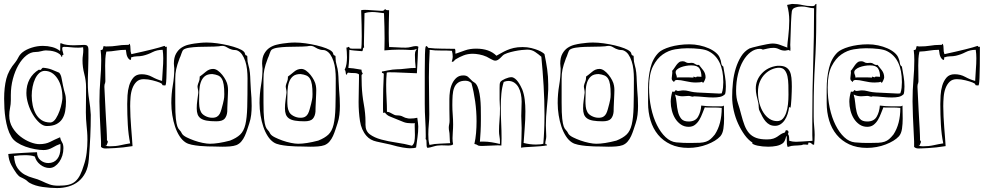

<svg xmlns="http://www.w3.org/2000/svg" viewBox="-20 -738 5004 975"><path d="M426 -314Q426 -347 427.5 -378.5Q429 -410 429 -442V-474V-488Q429 -497 425 -503.5Q421 -510 406 -510Q398 -510 384.5 -509Q371 -508 355 -508Q338 -508 321 -510Q304 -512 291 -518L290 -519L286 -517V-496Q286 -482 285 -479Q268 -493 245 -499Q222 -505 198 -505Q169 -505 141 -496Q113 -487 95 -473Q81 -462 73.5 -447Q66 -432 58 -422Q23 -381 12 -337.5Q1 -294 1 -237Q1 -213 2.5 -187Q4 -161 8 -135.5Q12 -110 19 -86.5Q26 -63 37 -45Q46 -28 65.5 -15Q85 -2 109 6.5Q133 15 157.5 19.5Q182 24 202 24Q225 24 246.5 11.5Q268 -1 286 -7Q287 -5 287 3V14Q287 49 270.5 69.5Q254 90 225 90Q203 90 185.5 75.5Q168 61 168 35Q163 35 141.5 36Q120 37 95.5 38.5Q71 40 49 41.5Q27 43 22 44Q24 75 37.5 100Q51 125 65 144Q76 158 84.5 161.5Q93 165 107 173Q114 177 119 182Q124 187 131 191Q158 206 197 211.5Q236 217 270 217Q300 217 328 209Q356 201 378 183.5Q400 166 414 138.5Q428 111 431 71Q436 8 438.5 -45Q441 -98 441 -155Q439 -193 432.5 -232.5Q426 -272 426 -314ZM277 205Q250 205 232 198.5Q214 192 191 181Q172 172 149 166Q126 160 105 148.5Q84 137 69 115.5Q54 94 51 54Q65 52 79 51Q93 50 107 50Q121 50 134 51.5Q147 53 157 57Q163 81 184.5 98Q206 115 231 115Q246 115 258.5 106.5Q271 98 281 84Q291 70 296.5 52Q302 34 302 14Q302 -5 295 -15.5Q288 -26 285 -41Q257 -29 234.5 -17.5Q212 -6 180 -6Q160 -6 134 -16Q108 -26 84 -44.5Q60 -63 43.5 -90Q27 -117 27 -151Q27 -171 31 -190Q35 -209 35 -229V-255Q35 -298 45.5 -337.5Q56 -377 73.5 -407.5Q91 -438 113.5 -456Q136 -474 160 -474Q174 -474 189 -478Q204 -482 213 -482Q223 -482 235.5 -480.5Q248 -479 260 -475Q272 -471 281 -464.5Q290 -458 293 -448Q297 -450 296 -454.5Q295 -459 302 -459Q302 -466 299 -474.5Q296 -483 296 -491Q296 -497 298.5 -498.5Q301 -500 306 -500Q321 -500 339 -498Q357 -496 377 -496Q383 -496 389.5 -496.5Q396 -497 402 -498Q402 -494 402.5 -491Q403 -488 403 -485Q403 -471 401 -458Q399 -445 399 -431Q399 -397 408 -362.5Q417 -328 417 -296V-269Q417 -244 416.5 -218.5Q416 -193 416 -168Q416 -149 417 -133.5Q418 -118 419.5 -102Q421 -86 422.5 -68.5Q424 -51 424 -28Q424 4 420 37.5Q416 71 406 100Q397 130 387 150Q377 170 363 182.5Q349 195 328.5 200Q308 205 277 205ZM280 -369Q262 -377 243 -384.5Q224 -392 198 -394Q193 -392 190.5 -387.5Q188 -383 185 -383Q182 -383 180.5 -383.5Q179 -384 177 -384Q147 -366 130.5 -336Q114 -306 114 -266Q114 -240 123 -210.5Q132 -181 147 -156Q162 -131 180.5 -114.5Q199 -98 217 -98Q247 -98 266 -107.5Q285 -117 296 -134Q307 -151 311 -174Q315 -197 315 -223Q315 -247 310 -263Q305 -279 300 -303Q296 -323 292.5 -341.5Q289 -360 280 -369ZM141 -252Q141 -275 145.5 -297.5Q150 -320 158.5 -338Q167 -356 179.5 -367Q192 -378 207 -378Q246 -378 271.5 -339.5Q297 -301 297 -240Q297 -234 293.5 -215Q290 -196 282.5 -175Q275 -154 264 -136.5Q253 -119 238 -116H235Q209 -116 191 -128Q173 -140 162 -159.5Q151 -179 146 -203.5Q141 -228 141 -252Z M823 -500Q822 -500 822 -499Q820 -499 819.5 -501Q819 -503 815 -505Q776 -491 647 -463Q642 -476 642.5 -491Q643 -506 638 -516L635 -513Q634 -512 634 -511.5Q634 -511 633 -510H622Q598 -510 575 -506Q552 -502 518 -502Q516 -502 506 -504Q503 -494 502 -489Q501 -484 491 -484Q494 -460 494 -431Q494 -386 489.5 -333Q485 -280 485 -223Q485 -197 487 -146.5Q489 -96 493 -20V8Q501 16 515 16Q518 16 531 15.5Q544 15 563 14Q582 13 605.5 10.5Q629 8 653 4Q652 -15 650 -39.5Q648 -64 646 -90.5Q644 -117 642.5 -145Q641 -173 641 -199Q641 -221 643 -245.5Q645 -270 652.5 -290Q660 -310 673.5 -323Q687 -336 710 -336Q731 -336 754.5 -330Q778 -324 790 -319Q802 -314 803 -310.5Q804 -307 806 -305L819 -304Q821 -304 822.5 -312Q824 -320 825 -341.5Q826 -363 826.5 -401.5Q827 -440 827 -501Q825 -500 823 -500ZM699 -361Q672 -361 657.5 -344Q643 -327 636 -303.5Q629 -280 627.5 -254Q626 -228 626 -210Q626 -156 629 -104.5Q632 -53 641 -10Q616 -6 591.5 -0.5Q567 5 538 5Q532 5 524.5 4Q517 3 517 -1V-3Q518 -3 518.5 -1Q519 1 521 1L528 -18L523 -27V-36Q523 -40 522.5 -54Q522 -68 521 -87.5Q520 -107 518.5 -130Q517 -153 516 -176Q513 -231 510 -297Q510 -308 513 -316V-312L515 -325Q515 -356 514.5 -372Q514 -388 514 -405Q514 -422 515 -440Q516 -458 520 -476Q547 -477 570 -481Q593 -485 619 -485Q620 -482 620.5 -476Q621 -470 622.5 -462.5Q624 -455 628 -447Q632 -439 641 -433Q646 -435 646 -440Q646 -441 645.5 -442Q645 -443 645 -444V-446Q660 -452 675.5 -452Q691 -452 705 -455Q731 -461 754 -473Q777 -485 806 -485Q809 -464 809 -442Q809 -414 806.5 -384.5Q804 -355 803 -327Q777 -334 752.5 -347.5Q728 -361 699 -361Z M1249 -369Q1247 -389 1241.5 -407Q1236 -425 1236 -444V-450Q1236 -454 1233 -456Q1226 -456 1224.5 -464Q1223 -472 1218 -476Q1209 -485 1188 -493Q1167 -501 1140 -507.5Q1113 -514 1083.5 -518Q1054 -522 1030 -522Q1013 -522 998 -520.5Q983 -519 968 -517Q953 -515 935 -510.5Q917 -506 901 -495.5Q885 -485 874 -465.5Q863 -446 863 -415Q863 -407 864 -401.5Q865 -396 865 -391Q865 -348 857.5 -304.5Q850 -261 850 -215Q850 -184 855 -153Q860 -122 869 -95Q878 -68 891.5 -47Q905 -26 922 -15Q934 -7 953.5 -3Q973 1 994 3Q1015 5 1035 5.5Q1055 6 1067 6Q1076 6 1087 6.5Q1098 7 1109 7Q1129 7 1147.5 5.5Q1166 4 1180 -1Q1195 -7 1205.5 -19.5Q1216 -32 1223 -47.5Q1230 -63 1235.5 -80Q1241 -97 1246 -112Q1253 -133 1255.5 -155Q1258 -177 1258 -200Q1258 -220 1257 -240Q1256 -260 1254 -281Q1252 -304 1251.5 -326.5Q1251 -349 1249 -369ZM1046 -8Q1031 -8 1009 -12.5Q987 -17 966 -24.5Q945 -32 928 -40.5Q911 -49 905 -58Q898 -72 891.5 -78Q885 -84 880.5 -96.5Q876 -109 873 -135.5Q870 -162 870 -217V-337Q870 -351 871 -362.5Q872 -374 874.5 -385.5Q877 -397 881 -410.5Q885 -424 892 -442Q897 -452 901.5 -466.5Q906 -481 912 -486Q922 -493 942.5 -496Q963 -499 988.5 -500Q1014 -501 1041 -501Q1068 -501 1092 -503Q1097 -504 1100.5 -504.5Q1104 -505 1109 -505Q1121 -505 1132.5 -497.5Q1144 -490 1158 -486Q1166 -484 1172.5 -484Q1179 -484 1184 -482Q1199 -476 1209 -461.5Q1219 -447 1225.5 -427.5Q1232 -408 1234.5 -385Q1237 -362 1237 -340Q1237 -250 1235.5 -194.5Q1234 -139 1226 -105.5Q1218 -72 1199.5 -54.5Q1181 -37 1148 -24Q1087 -8 1046 -8ZM1062 -388Q1042 -388 1025 -373.5Q1008 -359 994 -349V-343Q994 -332 989.5 -322Q985 -312 983 -301Q983 -294 985 -285Q987 -276 987 -267Q985 -249 982 -228.5Q979 -208 979 -188Q979 -170 983.5 -157.5Q988 -145 999 -137Q1010 -129 1029.5 -125.5Q1049 -122 1078 -122Q1109 -122 1120.5 -135Q1132 -148 1134 -171Q1134 -177 1134.5 -193.5Q1135 -210 1136 -228Q1137 -246 1137.5 -261.5Q1138 -277 1138 -280Q1138 -286 1137.5 -291.5Q1137 -297 1136 -303Q1134 -316 1126.5 -330.5Q1119 -345 1108.5 -358Q1098 -371 1086 -379.5Q1074 -388 1062 -388ZM991 -225Q991 -251 992 -276Q993 -301 999.5 -320Q1006 -339 1019.5 -350.5Q1033 -362 1058 -362Q1075 -360 1087 -355Q1099 -350 1106 -338.5Q1113 -327 1116 -308Q1119 -289 1119 -260Q1119 -242 1116.5 -231.5Q1114 -221 1112 -211Q1108 -196 1104.5 -183Q1101 -170 1096 -160.5Q1091 -151 1082 -145.5Q1073 -140 1058 -140Q1039 -140 1021.5 -149.5Q1004 -159 999 -173Q994 -183 992.5 -196.5Q991 -210 991 -225Z M1697 -369Q1695 -389 1689.5 -407Q1684 -425 1684 -444V-450Q1684 -454 1681 -456Q1674 -456 1672.5 -464Q1671 -472 1666 -476Q1657 -485 1636 -493Q1615 -501 1588 -507.5Q1561 -514 1531.5 -518Q1502 -522 1478 -522Q1461 -522 1446 -520.5Q1431 -519 1416 -517Q1401 -515 1383 -510.5Q1365 -506 1349 -495.5Q1333 -485 1322 -465.5Q1311 -446 1311 -415Q1311 -407 1312 -401.5Q1313 -396 1313 -391Q1313 -348 1305.5 -304.5Q1298 -261 1298 -215Q1298 -184 1303 -153Q1308 -122 1317 -95Q1326 -68 1339.5 -47Q1353 -26 1370 -15Q1382 -7 1401.5 -3Q1421 1 1442 3Q1463 5 1483 5.5Q1503 6 1515 6Q1524 6 1535 6.5Q1546 7 1557 7Q1577 7 1595.5 5.5Q1614 4 1628 -1Q1643 -7 1653.5 -19.5Q1664 -32 1671 -47.5Q1678 -63 1683.5 -80Q1689 -97 1694 -112Q1701 -133 1703.5 -155Q1706 -177 1706 -200Q1706 -220 1705 -240Q1704 -260 1702 -281Q1700 -304 1699.5 -326.5Q1699 -349 1697 -369ZM1494 -8Q1479 -8 1457 -12.5Q1435 -17 1414 -24.5Q1393 -32 1376 -40.5Q1359 -49 1353 -58Q1346 -72 1339.5 -78Q1333 -84 1328.5 -96.5Q1324 -109 1321 -135.5Q1318 -162 1318 -217V-337Q1318 -351 1319 -362.5Q1320 -374 1322.5 -385.5Q1325 -397 1329 -410.5Q1333 -424 1340 -442Q1345 -452 1349.5 -466.5Q1354 -481 1360 -486Q1370 -493 1390.5 -496Q1411 -499 1436.5 -500Q1462 -501 1489 -501Q1516 -501 1540 -503Q1545 -504 1548.5 -504.5Q1552 -505 1557 -505Q1569 -505 1580.5 -497.5Q1592 -490 1606 -486Q1614 -484 1620.5 -484Q1627 -484 1632 -482Q1647 -476 1657 -461.5Q1667 -447 1673.5 -427.5Q1680 -408 1682.5 -385Q1685 -362 1685 -340Q1685 -250 1683.5 -194.5Q1682 -139 1674 -105.5Q1666 -72 1647.5 -54.5Q1629 -37 1596 -24Q1535 -8 1494 -8ZM1510 -388Q1490 -388 1473 -373.5Q1456 -359 1442 -349V-343Q1442 -332 1437.5 -322Q1433 -312 1431 -301Q1431 -294 1433 -285Q1435 -276 1435 -267Q1433 -249 1430 -228.5Q1427 -208 1427 -188Q1427 -170 1431.5 -157.5Q1436 -145 1447 -137Q1458 -129 1477.5 -125.5Q1497 -122 1526 -122Q1557 -122 1568.5 -135Q1580 -148 1582 -171Q1582 -177 1582.5 -193.5Q1583 -210 1584 -228Q1585 -246 1585.5 -261.5Q1586 -277 1586 -280Q1586 -286 1585.5 -291.5Q1585 -297 1584 -303Q1582 -316 1574.5 -330.5Q1567 -345 1556.5 -358Q1546 -371 1534 -379.5Q1522 -388 1510 -388ZM1439 -225Q1439 -251 1440 -276Q1441 -301 1447.5 -320Q1454 -339 1467.5 -350.5Q1481 -362 1506 -362Q1523 -360 1535 -355Q1547 -350 1554 -338.5Q1561 -327 1564 -308Q1567 -289 1567 -260Q1567 -242 1564.5 -231.5Q1562 -221 1560 -211Q1556 -196 1552.5 -183Q1549 -170 1544 -160.5Q1539 -151 1530 -145.5Q1521 -140 1506 -140Q1487 -140 1469.5 -149.5Q1452 -159 1447 -173Q1442 -183 1440.5 -196.5Q1439 -210 1439 -225Z M1997 -152Q1988 -152 1982 -155Q1976 -158 1970.5 -161Q1965 -164 1959 -167Q1953 -170 1945 -170Q1945 -202 1943 -237.5Q1941 -273 1941 -308Q1941 -339 1944 -369Q1948 -371 1956 -371Q1986 -371 2025 -369Q2064 -367 2097 -366Q2100 -414 2101 -440Q2102 -466 2102.5 -478.5Q2103 -491 2103.5 -494Q2104 -497 2105 -500Q2101 -504 2093 -504Q2082 -504 2068.5 -500Q2055 -496 2040 -496Q2017 -496 1996.5 -497.5Q1976 -499 1964 -499H1956Q1955 -512 1954.5 -530Q1954 -548 1954 -571Q1954 -594 1954.5 -622.5Q1955 -651 1956 -686Q1951 -686 1945 -686.5Q1939 -687 1936 -692Q1929 -685 1927 -684Q1925 -683 1916 -683Q1892 -684 1868.5 -686Q1845 -688 1830 -688Q1822 -688 1814 -686Q1817 -603 1817 -554Q1817 -505 1814 -490Q1813 -491 1804 -491H1767Q1756 -491 1755 -495.5Q1754 -500 1750 -500Q1747 -500 1745.5 -498Q1744 -496 1742 -496Q1741 -496 1741 -496.5Q1741 -497 1739 -497Q1740 -488 1741 -475Q1742 -462 1742 -447Q1742 -430 1739.5 -413.5Q1737 -397 1730 -383Q1733 -382 1734 -378Q1735 -374 1735.5 -370Q1736 -366 1736.5 -362.5Q1737 -359 1740 -359Q1743 -359 1743 -363.5Q1743 -368 1748 -369Q1761 -367 1778 -367Q1795 -367 1803 -360V-339Q1803 -311 1802 -281Q1801 -251 1801 -220Q1801 -169 1808 -123.5Q1815 -78 1841 -48Q1860 -26 1892.5 -19Q1925 -12 1962 -4Q2000 7 2025 11Q2050 15 2061 15Q2084 15 2093 11Q2096 -12 2100 -40Q2104 -68 2104 -95Q2104 -103 2102.5 -114.5Q2101 -126 2099 -140Q2082 -136 2064 -136Q2052 -136 2051 -137Q2037 -139 2026 -145.5Q2015 -152 1997 -152ZM1836 -104V-120Q1836 -162 1827.5 -208.5Q1819 -255 1817 -303Q1816 -316 1816.5 -328Q1817 -340 1816 -354Q1816 -359 1818.5 -360Q1821 -361 1822 -365Q1816 -372 1816 -380V-384Q1766 -393 1749 -393Q1752 -415 1753 -438Q1754 -461 1754 -485Q1762 -483 1778 -481.5Q1794 -480 1819 -478Q1823 -481 1823 -488Q1823 -495 1829 -497Q1829 -501 1828.5 -504.5Q1828 -508 1828 -512Q1828 -540 1831 -671Q1849 -677 1869 -677Q1883 -677 1898.5 -675Q1914 -673 1930 -671Q1933 -597 1933 -542Q1933 -520 1932.5 -505Q1932 -490 1932 -482Q1952 -484 1970 -485Q1988 -486 2005 -486Q2023 -486 2038.5 -485.5Q2054 -485 2066 -484Q2074 -484 2081 -485Q2088 -486 2096 -490Q2096 -488 2091.5 -481Q2087 -474 2087 -460Q2087 -442 2088 -426Q2089 -410 2091 -393Q2067 -393 2040.5 -389.5Q2014 -386 1994 -386Q1986 -386 1973.5 -384.5Q1961 -383 1949.5 -380.5Q1938 -378 1929.5 -376.5Q1921 -375 1920 -375L1919 -372Q1919 -367 1923.5 -367Q1928 -367 1929 -362Q1927 -324 1926 -286Q1925 -248 1925 -211Q1925 -194 1925 -184.5Q1925 -175 1925.5 -170.5Q1926 -166 1926.5 -165Q1927 -164 1929 -164Q1933 -164 1933 -167V-169Q1943 -153 1960 -146.5Q1977 -140 1998 -131Q2016 -123 2031.5 -117.5Q2047 -112 2069 -112H2078Q2086 -112 2087 -113Q2086 -112 2086 -104V-96Q2086 -85 2086.5 -74Q2087 -63 2087 -52Q2087 -35 2084.5 -20.5Q2082 -6 2072 2Q2034 -8 1992.5 -14Q1951 -20 1916 -29.5Q1881 -39 1858.5 -55.5Q1836 -72 1836 -104ZM2025 -1Q2024 0 2020 0Q2020 -1 2025 -1Z M2745 -463Q2744 -465 2735.5 -471Q2727 -477 2712.5 -483Q2698 -489 2678 -494Q2658 -499 2634 -499Q2608 -499 2589 -494.5Q2570 -490 2555 -483.5Q2540 -477 2527 -469.5Q2514 -462 2501 -455Q2465 -491 2398 -491Q2366 -491 2341 -482Q2316 -473 2293 -465Q2292 -471 2292.5 -478Q2293 -485 2290 -490Q2255 -491 2222 -491Q2189 -491 2155 -495Q2153 -497 2150.5 -500.5Q2148 -504 2145 -504Q2142 -504 2140.5 -497.5Q2139 -491 2138 -462Q2137 -433 2137 -374.5Q2137 -316 2137 -211Q2137 -169 2139.5 -128.5Q2142 -88 2142 -52V-42Q2142 -34 2141 -32Q2145 -30 2145.5 -24Q2146 -18 2146 -10.5Q2146 -3 2146.5 3.5Q2147 10 2151 13Q2165 11 2182.5 5.5Q2200 0 2221 0Q2231 0 2240 0.5Q2249 1 2257 1Q2264 1 2270 0Q2276 -1 2281 -5Q2278 -18 2278 -36Q2278 -52 2279.5 -69.5Q2281 -87 2281 -106Q2281 -131 2279 -156Q2277 -181 2277 -204Q2277 -231 2278.5 -253.5Q2280 -276 2286.5 -292.5Q2293 -309 2306.5 -318.5Q2320 -328 2343 -328Q2362 -328 2374 -316Q2386 -273 2393 -223Q2400 -173 2400 -122Q2400 -92 2397.5 -62.5Q2395 -33 2389 -7Q2400 -5 2405 -1Q2410 3 2421 3H2433Q2451 3 2470.5 1.5Q2490 0 2508 0Q2513 0 2517 0.5Q2521 1 2526 1Q2526 -8 2526.5 -16.5Q2527 -25 2527 -35Q2527 -74 2525 -114.5Q2523 -155 2523 -195Q2523 -230 2526 -262Q2529 -294 2538 -322Q2551 -327 2561 -327Q2579 -327 2592 -318Q2605 -309 2613 -294.5Q2621 -280 2625 -261Q2629 -242 2629 -222Q2629 -205 2628 -187Q2627 -169 2627 -149Q2627 -134 2628 -119Q2629 -104 2629 -88Q2629 -60 2628 -34Q2627 -8 2626 12Q2636 10 2653 9Q2670 8 2688.5 7Q2707 6 2725.5 4.5Q2744 3 2758 0Q2758 -5 2753.5 -5Q2749 -5 2749 -9Q2749 -17 2751.5 -26.5Q2754 -36 2754 -46Q2754 -60 2753 -73.5Q2752 -87 2752 -101Q2752 -144 2757 -191Q2762 -238 2764 -283V-308Q2764 -350 2758.5 -387.5Q2753 -425 2745 -463ZM2701 -4Q2671 -4 2639 -12Q2641 -46 2644.5 -88.5Q2648 -131 2648 -173Q2648 -204 2644.5 -232.5Q2641 -261 2632 -284Q2629 -291 2623.5 -301.5Q2618 -312 2611 -322Q2604 -332 2595 -339Q2586 -346 2577 -346Q2564 -346 2545.5 -338Q2527 -330 2521 -322Q2518 -317 2517.5 -309Q2517 -301 2517 -291V-232Q2517 -219 2518 -208Q2519 -197 2519 -187Q2519 -155 2516.5 -127Q2514 -99 2514 -72Q2514 -58 2516.5 -45Q2519 -32 2519 -17Q2519 -8 2518 -7Q2498 -12 2476.5 -15.5Q2455 -19 2435 -19H2426Q2419 -19 2417 -18Q2419 -42 2420.5 -70Q2422 -98 2422 -129V-149Q2422 -170 2421.5 -193.5Q2421 -217 2418.5 -239.5Q2416 -262 2411 -281Q2406 -300 2397 -312Q2393 -317 2386 -321Q2379 -325 2374 -331Q2366 -339 2357.5 -347Q2349 -355 2333 -355Q2312 -355 2298.5 -343.5Q2285 -332 2276.5 -314Q2268 -296 2265 -275Q2262 -254 2262 -235V-184Q2262 -169 2262.5 -154Q2263 -139 2263 -125Q2263 -115 2261 -106.5Q2259 -98 2259 -90Q2259 -81 2261 -71Q2263 -61 2263 -53Q2264 -42 2264 -32Q2264 -22 2266 -11Q2240 -9 2213.5 -8.5Q2187 -8 2161 -2Q2157 -16 2156 -29Q2155 -42 2155 -56Q2155 -82 2157.5 -107Q2160 -132 2160 -158Q2160 -206 2159 -251.5Q2158 -297 2158 -345Q2158 -378 2159 -411.5Q2160 -445 2162 -480Q2161 -481 2161 -483L2163 -485Q2189 -481 2218 -481.5Q2247 -482 2275 -480Q2279 -465 2279 -449Q2279 -442 2274 -424Q2283 -424 2286.5 -429.5Q2290 -435 2296 -438Q2312 -448 2333.5 -456.5Q2355 -465 2381 -465Q2395 -465 2414 -461.5Q2433 -458 2451 -450Q2459 -446 2473 -438Q2487 -430 2495 -430Q2502 -430 2508.5 -434Q2515 -438 2521 -444L2533 -456Q2540 -463 2556.5 -468.5Q2573 -474 2592 -478Q2611 -482 2629 -484Q2647 -486 2657 -486Q2680 -486 2697 -474.5Q2714 -463 2729 -450Q2736 -378 2740.5 -303Q2745 -228 2745 -153Q2745 -78 2739 -8Q2726 -4 2701 -4Z M3211 -369Q3209 -389 3203.5 -407Q3198 -425 3198 -444V-450Q3198 -454 3195 -456Q3188 -456 3186.5 -464Q3185 -472 3180 -476Q3171 -485 3150 -493Q3129 -501 3102 -507.5Q3075 -514 3045.5 -518Q3016 -522 2992 -522Q2975 -522 2960 -520.5Q2945 -519 2930 -517Q2915 -515 2897 -510.5Q2879 -506 2863 -495.5Q2847 -485 2836 -465.5Q2825 -446 2825 -415Q2825 -407 2826 -401.5Q2827 -396 2827 -391Q2827 -348 2819.5 -304.5Q2812 -261 2812 -215Q2812 -184 2817 -153Q2822 -122 2831 -95Q2840 -68 2853.5 -47Q2867 -26 2884 -15Q2896 -7 2915.5 -3Q2935 1 2956 3Q2977 5 2997 5.5Q3017 6 3029 6Q3038 6 3049 6.5Q3060 7 3071 7Q3091 7 3109.5 5.5Q3128 4 3142 -1Q3157 -7 3167.5 -19.5Q3178 -32 3185 -47.5Q3192 -63 3197.5 -80Q3203 -97 3208 -112Q3215 -133 3217.5 -155Q3220 -177 3220 -200Q3220 -220 3219 -240Q3218 -260 3216 -281Q3214 -304 3213.5 -326.5Q3213 -349 3211 -369ZM3008 -8Q2993 -8 2971 -12.5Q2949 -17 2928 -24.5Q2907 -32 2890 -40.5Q2873 -49 2867 -58Q2860 -72 2853.5 -78Q2847 -84 2842.5 -96.5Q2838 -109 2835 -135.5Q2832 -162 2832 -217V-337Q2832 -351 2833 -362.5Q2834 -374 2836.5 -385.5Q2839 -397 2843 -410.5Q2847 -424 2854 -442Q2859 -452 2863.5 -466.5Q2868 -481 2874 -486Q2884 -493 2904.5 -496Q2925 -499 2950.5 -500Q2976 -501 3003 -501Q3030 -501 3054 -503Q3059 -504 3062.5 -504.5Q3066 -505 3071 -505Q3083 -505 3094.5 -497.5Q3106 -490 3120 -486Q3128 -484 3134.5 -484Q3141 -484 3146 -482Q3161 -476 3171 -461.5Q3181 -447 3187.5 -427.5Q3194 -408 3196.5 -385Q3199 -362 3199 -340Q3199 -250 3197.5 -194.5Q3196 -139 3188 -105.5Q3180 -72 3161.5 -54.5Q3143 -37 3110 -24Q3049 -8 3008 -8ZM3024 -388Q3004 -388 2987 -373.5Q2970 -359 2956 -349V-343Q2956 -332 2951.5 -322Q2947 -312 2945 -301Q2945 -294 2947 -285Q2949 -276 2949 -267Q2947 -249 2944 -228.5Q2941 -208 2941 -188Q2941 -170 2945.5 -157.5Q2950 -145 2961 -137Q2972 -129 2991.5 -125.5Q3011 -122 3040 -122Q3071 -122 3082.5 -135Q3094 -148 3096 -171Q3096 -177 3096.5 -193.5Q3097 -210 3098 -228Q3099 -246 3099.5 -261.5Q3100 -277 3100 -280Q3100 -286 3099.5 -291.5Q3099 -297 3098 -303Q3096 -316 3088.5 -330.5Q3081 -345 3070.5 -358Q3060 -371 3048 -379.5Q3036 -388 3024 -388ZM2953 -225Q2953 -251 2954 -276Q2955 -301 2961.5 -320Q2968 -339 2981.5 -350.5Q2995 -362 3020 -362Q3037 -360 3049 -355Q3061 -350 3068 -338.5Q3075 -327 3078 -308Q3081 -289 3081 -260Q3081 -242 3078.5 -231.5Q3076 -221 3074 -211Q3070 -196 3066.5 -183Q3063 -170 3058 -160.5Q3053 -151 3044 -145.5Q3035 -140 3020 -140Q3001 -140 2983.5 -149.5Q2966 -159 2961 -173Q2956 -183 2954.5 -196.5Q2953 -210 2953 -225Z M3602 -243Q3621 -243 3636 -246Q3651 -249 3662 -260Q3666 -273 3666 -299Q3666 -325 3661.5 -351Q3657 -377 3653 -400Q3644 -405 3642.5 -418Q3641 -431 3636 -442Q3631 -457 3616 -470Q3601 -483 3579.5 -492.5Q3558 -502 3532.5 -507.5Q3507 -513 3481 -513Q3454 -513 3429 -509.5Q3404 -506 3383.5 -500Q3363 -494 3348 -486.5Q3333 -479 3326 -472Q3295 -442 3283 -393Q3271 -344 3271 -286V-215Q3271 -168 3283.5 -126.5Q3296 -85 3321.5 -54Q3347 -23 3385.5 -5Q3424 13 3476 13Q3500 13 3524.5 8.5Q3549 4 3571 -4.5Q3593 -13 3610 -23.5Q3627 -34 3638 -46Q3650 -60 3653.5 -84.5Q3657 -109 3657 -135Q3657 -152 3656.5 -169.5Q3656 -187 3656 -202Q3652 -198 3643 -198Q3638 -198 3626.5 -198Q3615 -198 3600.5 -198Q3586 -198 3570 -199Q3554 -200 3541 -202Q3539 -170 3525 -145.5Q3511 -121 3477 -121Q3451 -121 3439.5 -135Q3428 -149 3423 -170Q3418 -191 3416 -214.5Q3414 -238 3408 -258Q3418 -253 3427.5 -251Q3437 -249 3446 -249Q3454 -249 3462 -250Q3470 -251 3477 -251Q3482 -251 3488 -249Q3494 -247 3499 -247L3504 -249Q3530 -248 3555 -245.5Q3580 -243 3602 -243ZM3402 -272Q3400 -272 3398 -272.5Q3396 -273 3394 -273Q3386 -244 3386 -222Q3386 -199 3392 -176Q3398 -153 3409.5 -135Q3421 -117 3438 -105.5Q3455 -94 3477 -94Q3496 -94 3509 -104Q3522 -114 3531 -129Q3540 -144 3546.5 -161.5Q3553 -179 3559 -193Q3564 -192 3567.5 -192Q3571 -192 3575 -192H3611Q3619 -192 3627 -191.5Q3635 -191 3645 -190Q3645 -108 3610 -55Q3598 -40 3588 -31.5Q3578 -23 3565 -18.5Q3552 -14 3533.5 -13Q3515 -12 3486 -12Q3469 -12 3451.5 -12.5Q3434 -13 3414 -15Q3385 -18 3360 -41.5Q3335 -65 3316 -103Q3297 -141 3286.5 -190Q3276 -239 3276 -294Q3276 -362 3296 -401.5Q3316 -441 3345.5 -461.5Q3375 -482 3408.5 -487.5Q3442 -493 3470 -493Q3505 -493 3534 -489.5Q3563 -486 3578 -478Q3653 -440 3653 -321Q3653 -307 3651.5 -292.5Q3650 -278 3645 -264Q3642 -263 3630 -263Q3581 -266 3549.5 -267Q3518 -268 3504 -270Q3490 -272 3477 -275.5Q3464 -279 3450 -279Q3442 -279 3435.5 -277.5Q3429 -276 3423 -276Q3417 -276 3412 -281Q3407 -272 3402 -272ZM3551 -318Q3553 -318 3558 -329Q3563 -340 3563 -345Q3563 -365 3551.5 -380.5Q3540 -396 3529 -409Q3528 -408 3524 -408Q3516 -408 3509 -413.5Q3502 -419 3493 -419Q3489 -419 3485.5 -418.5Q3482 -418 3478 -418Q3468 -418 3462 -422.5Q3456 -427 3446 -427Q3435 -427 3428 -421.5Q3421 -416 3415 -408L3404 -392Q3399 -384 3393 -378Q3394 -377 3394 -368Q3394 -361 3392.5 -354Q3391 -347 3391 -340Q3391 -332 3395.5 -328.5Q3400 -325 3403 -321Q3405 -332 3418 -332Q3435 -332 3462.5 -325.5Q3490 -319 3514 -319Q3538 -319 3545 -323Q3547 -321 3547.5 -319.5Q3548 -318 3551 -318ZM3411 -371Q3411 -379 3418.5 -385.5Q3426 -392 3437.5 -396.5Q3449 -401 3463 -403.5Q3477 -406 3491 -406Q3522 -406 3532 -390Q3542 -374 3542 -348Q3537 -348 3531.5 -348.5Q3526 -349 3522 -349Q3515 -349 3515 -345Q3514 -346 3501 -349V-347Q3501 -346 3502 -346Q3502 -345 3501 -344Q3493 -345 3476.5 -345Q3460 -345 3439 -345Q3419 -345 3417 -344Q3417 -352 3414 -358.5Q3411 -365 3411 -371Z M4103 -707Q4077 -707 4054 -712.5Q4031 -718 4002 -718L3977 -713Q3988 -675 3988 -633Q3988 -613 3986.5 -592Q3985 -571 3983 -553Q3981 -535 3979.5 -522Q3978 -509 3978 -504Q3978 -497 3979 -496Q3960 -503 3941.5 -510Q3923 -517 3903 -517Q3894 -517 3875 -513.5Q3856 -510 3836.5 -505.5Q3817 -501 3802 -497Q3787 -493 3786 -492Q3760 -478 3743.5 -451.5Q3727 -425 3716.5 -391.5Q3706 -358 3702 -320Q3698 -282 3698 -246Q3698 -212 3706 -176.5Q3714 -141 3728.5 -109.5Q3743 -78 3761.5 -52.5Q3780 -27 3801 -14Q3800 -13 3800 -11Q3800 -8 3807.5 -4.5Q3815 -1 3826.5 1.5Q3838 4 3852.5 5.5Q3867 7 3881 7Q3903 7 3923 3Q3943 -1 3957 -12Q3963 -19 3965.5 -24.5Q3968 -30 3969 -34Q3970 -38 3971 -41.5Q3972 -45 3976 -49Q3975 -48 3975 -40L3976 -7Q3977 -1 3978 3.5Q3979 8 3981 8Q3982 8 3999 3Q4003 2 4013 1.5Q4023 1 4032.5 0.5Q4042 0 4049.5 -1Q4057 -2 4057 -4H4071Q4073 -4 4075 -3.5Q4077 -3 4079 -3Q4085 -3 4084.5 -7.5Q4084 -12 4086 -14Q4097 -14 4101.5 -8.5Q4106 -3 4114 -3Q4117 -27 4117 -53Q4117 -70 4114.5 -95.5Q4112 -121 4112 -145V-192Q4112 -307 4118.5 -413.5Q4125 -520 4125 -626Q4125 -637 4125 -660Q4125 -683 4126 -718Q4122 -718 4121 -716.5Q4120 -715 4118.5 -712.5Q4117 -710 4114 -708.5Q4111 -707 4103 -707ZM4022 -18Q4005 -18 3988 -23Q3988 -34 3987 -43Q3986 -52 3981 -58Q3984 -62 3984 -67Q3984 -74 3976 -77Q3969 -77 3968.5 -72.5Q3968 -68 3965 -65Q3951 -61 3943 -55Q3935 -49 3926.5 -43.5Q3918 -38 3906.5 -34Q3895 -30 3874 -30Q3841 -30 3819.5 -38Q3798 -46 3784 -62Q3770 -78 3761 -101.5Q3752 -125 3744 -156Q3736 -188 3727 -214.5Q3718 -241 3718 -277Q3718 -322 3727.5 -361Q3737 -400 3753.5 -428.5Q3770 -457 3792 -473.5Q3814 -490 3839 -490Q3847 -490 3854 -486Q3864 -488 3878 -491.5Q3892 -495 3908 -495Q3923 -495 3936.5 -488Q3950 -481 3965 -481Q3971 -481 3975.5 -482.5Q3980 -484 3984 -484Q3988 -484 3993 -479Q3993 -481 3993.5 -484Q3994 -487 3994 -490Q3994 -495 3993.5 -500Q3993 -505 3993 -510Q3995 -583 3997 -625.5Q3999 -668 4001 -680Q4003 -694 4017 -699Q4031 -704 4037 -704H4038Q4041 -704 4044 -704.5Q4047 -705 4050 -705Q4067 -705 4082 -701Q4097 -697 4114 -696Q4114 -552 4109.5 -415.5Q4105 -279 4105 -135V-79Q4105 -65 4105 -51Q4105 -37 4106 -23Q4075 -21 4055.5 -19.5Q4036 -18 4022 -18ZM3818 -289Q3818 -271 3822 -253Q3826 -235 3831 -215Q3833 -201 3833 -191.5Q3833 -182 3838 -173Q3845 -158 3852 -145Q3859 -132 3868 -121.5Q3877 -111 3888.5 -105Q3900 -99 3916 -99Q3931 -99 3943.5 -107Q3956 -115 3965 -128.5Q3974 -142 3979.5 -159Q3985 -176 3987 -193Q3987 -194 3989 -194Q3990 -194 3991 -192.5Q3992 -191 3993 -191Q3995 -191 3996.5 -205Q3998 -219 3999 -237Q4000 -255 4000.5 -272.5Q4001 -290 4001 -298Q4001 -323 3999 -343Q3997 -363 3990 -376.5Q3983 -390 3970 -397Q3957 -404 3936 -404H3928Q3879 -398 3848.5 -365Q3818 -332 3818 -289ZM3926 -123Q3905 -123 3887.5 -134.5Q3870 -146 3857 -166Q3844 -186 3836.5 -213Q3829 -240 3829 -270Q3829 -301 3839 -324Q3849 -347 3865 -362.5Q3881 -378 3900 -386Q3919 -394 3936 -394Q3955 -394 3965 -381.5Q3975 -369 3979 -349.5Q3983 -330 3983.5 -305.5Q3984 -281 3984 -257Q3984 -233 3981.5 -209Q3979 -185 3972.5 -166Q3966 -147 3955 -135Q3944 -123 3926 -123Z M4509 -243Q4528 -243 4543 -246Q4558 -249 4569 -260Q4573 -273 4573 -299Q4573 -325 4568.5 -351Q4564 -377 4560 -400Q4551 -405 4549.5 -418Q4548 -431 4543 -442Q4538 -457 4523 -470Q4508 -483 4486.5 -492.5Q4465 -502 4439.5 -507.5Q4414 -513 4388 -513Q4361 -513 4336 -509.5Q4311 -506 4290.5 -500Q4270 -494 4255 -486.5Q4240 -479 4233 -472Q4202 -442 4190 -393Q4178 -344 4178 -286V-215Q4178 -168 4190.5 -126.5Q4203 -85 4228.5 -54Q4254 -23 4292.5 -5Q4331 13 4383 13Q4407 13 4431.5 8.5Q4456 4 4478 -4.5Q4500 -13 4517 -23.5Q4534 -34 4545 -46Q4557 -60 4560.5 -84.5Q4564 -109 4564 -135Q4564 -152 4563.5 -169.5Q4563 -187 4563 -202Q4559 -198 4550 -198Q4545 -198 4533.5 -198Q4522 -198 4507.5 -198Q4493 -198 4477 -199Q4461 -200 4448 -202Q4446 -170 4432 -145.5Q4418 -121 4384 -121Q4358 -121 4346.5 -135Q4335 -149 4330 -170Q4325 -191 4323 -214.5Q4321 -238 4315 -258Q4325 -253 4334.5 -251Q4344 -249 4353 -249Q4361 -249 4369 -250Q4377 -251 4384 -251Q4389 -251 4395 -249Q4401 -247 4406 -247L4411 -249Q4437 -248 4462 -245.5Q4487 -243 4509 -243ZM4309 -272Q4307 -272 4305 -272.5Q4303 -273 4301 -273Q4293 -244 4293 -222Q4293 -199 4299 -176Q4305 -153 4316.5 -135Q4328 -117 4345 -105.5Q4362 -94 4384 -94Q4403 -94 4416 -104Q4429 -114 4438 -129Q4447 -144 4453.5 -161.5Q4460 -179 4466 -193Q4471 -192 4474.5 -192Q4478 -192 4482 -192H4518Q4526 -192 4534 -191.5Q4542 -191 4552 -190Q4552 -108 4517 -55Q4505 -40 4495 -31.5Q4485 -23 4472 -18.5Q4459 -14 4440.5 -13Q4422 -12 4393 -12Q4376 -12 4358.5 -12.5Q4341 -13 4321 -15Q4292 -18 4267 -41.5Q4242 -65 4223 -103Q4204 -141 4193.5 -190Q4183 -239 4183 -294Q4183 -362 4203 -401.5Q4223 -441 4252.5 -461.5Q4282 -482 4315.5 -487.5Q4349 -493 4377 -493Q4412 -493 4441 -489.5Q4470 -486 4485 -478Q4560 -440 4560 -321Q4560 -307 4558.5 -292.5Q4557 -278 4552 -264Q4549 -263 4537 -263Q4488 -266 4456.5 -267Q4425 -268 4411 -270Q4397 -272 4384 -275.5Q4371 -279 4357 -279Q4349 -279 4342.5 -277.5Q4336 -276 4330 -276Q4324 -276 4319 -281Q4314 -272 4309 -272ZM4458 -318Q4460 -318 4465 -329Q4470 -340 4470 -345Q4470 -365 4458.5 -380.5Q4447 -396 4436 -409Q4435 -408 4431 -408Q4423 -408 4416 -413.5Q4409 -419 4400 -419Q4396 -419 4392.5 -418.5Q4389 -418 4385 -418Q4375 -418 4369 -422.5Q4363 -427 4353 -427Q4342 -427 4335 -421.5Q4328 -416 4322 -408L4311 -392Q4306 -384 4300 -378Q4301 -377 4301 -368Q4301 -361 4299.5 -354Q4298 -347 4298 -340Q4298 -332 4302.5 -328.5Q4307 -325 4310 -321Q4312 -332 4325 -332Q4342 -332 4369.5 -325.5Q4397 -319 4421 -319Q4445 -319 4452 -323Q4454 -321 4454.5 -319.5Q4455 -318 4458 -318ZM4318 -371Q4318 -379 4325.5 -385.5Q4333 -392 4344.5 -396.5Q4356 -401 4370 -403.5Q4384 -406 4398 -406Q4429 -406 4439 -390Q4449 -374 4449 -348Q4444 -348 4438.5 -348.5Q4433 -349 4429 -349Q4422 -349 4422 -345Q4421 -346 4408 -349V-347Q4408 -346 4409 -346Q4409 -345 4408 -344Q4400 -345 4383.5 -345Q4367 -345 4346 -345Q4326 -345 4324 -344Q4324 -352 4321 -358.5Q4318 -365 4318 -371Z M4952 -500Q4951 -500 4951 -499Q4949 -499 4948.5 -501Q4948 -503 4944 -505Q4905 -491 4776 -463Q4771 -476 4771.5 -491Q4772 -506 4767 -516L4764 -513Q4763 -512 4763 -511.5Q4763 -511 4762 -510H4751Q4727 -510 4704 -506Q4681 -502 4647 -502Q4645 -502 4635 -504Q4632 -494 4631 -489Q4630 -484 4620 -484Q4623 -460 4623 -431Q4623 -386 4618.5 -333Q4614 -280 4614 -223Q4614 -197 4616 -146.5Q4618 -96 4622 -20V8Q4630 16 4644 16Q4647 16 4660 15.5Q4673 15 4692 14Q4711 13 4734.5 10.5Q4758 8 4782 4Q4781 -15 4779 -39.5Q4777 -64 4775 -90.5Q4773 -117 4771.5 -145Q4770 -173 4770 -199Q4770 -221 4772 -245.5Q4774 -270 4781.5 -290Q4789 -310 4802.5 -323Q4816 -336 4839 -336Q4860 -336 4883.5 -330Q4907 -324 4919 -319Q4931 -314 4932 -310.5Q4933 -307 4935 -305L4948 -304Q4950 -304 4951.5 -312Q4953 -320 4954 -341.5Q4955 -363 4955.5 -401.5Q4956 -440 4956 -501Q4954 -500 4952 -500ZM4828 -361Q4801 -361 4786.5 -344Q4772 -327 4765 -303.5Q4758 -280 4756.5 -254Q4755 -228 4755 -210Q4755 -156 4758 -104.5Q4761 -53 4770 -10Q4745 -6 4720.5 -0.5Q4696 5 4667 5Q4661 5 4653.5 4Q4646 3 4646 -1V-3Q4647 -3 4647.5 -1Q4648 1 4650 1L4657 -18L4652 -27V-36Q4652 -40 4651.5 -54Q4651 -68 4650 -87.5Q4649 -107 4647.5 -130Q4646 -153 4645 -176Q4642 -231 4639 -297Q4639 -308 4642 -316V-312L4644 -325Q4644 -356 4643.5 -372Q4643 -388 4643 -405Q4643 -422 4644 -440Q4645 -458 4649 -476Q4676 -477 4699 -481Q4722 -485 4748 -485Q4749 -482 4749.5 -476Q4750 -470 4751.5 -462.5Q4753 -455 4757 -447Q4761 -439 4770 -433Q4775 -435 4775 -440Q4775 -441 4774.5 -442Q4774 -443 4774 -444V-446Q4789 -452 4804.5 -452Q4820 -452 4834 -455Q4860 -461 4883 -473Q4906 -485 4935 -485Q4938 -464 4938 -442Q4938 -414 4935.5 -384.5Q4933 -355 4932 -327Q4906 -334 4881.5 -347.5Q4857 -361 4828 -361Z"/></svg>

Font: Londrina Sketch
Style: Regular
Weight: 400
Designer: Marcelo Magalhaes
Foundry: Marcelo Magalhães
Version: Version 1.002